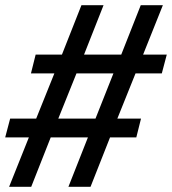

<svg xmlns="http://www.w3.org/2000/svg" viewBox="-26 -718 661 738"><path d="M85 -190H-6L13 -262H113L183 -436H93L111 -508H212L287 -698H372L297 -508H440L515 -698H600L524 -508H615L596 -436H495L425 -262H516L498 -190H397L322 0H237L312 -190H169L94 0H9ZM198 -262H341L410 -436H268Z"/></svg>

Font: IBM Plex Serif
Style: Bold Italic
Weight: 700
Italic angle: -14°
Designer: Mike Abbink, Paul van der Laan, Pieter van Rosmalen
Foundry: Bold Monday
Version: Version 3.001